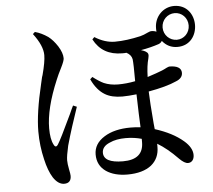

<svg xmlns="http://www.w3.org/2000/svg" viewBox="-57 -880 1096 990"><g transform="rotate(-5 490.5 -385.0)"><path d="M236 47C260 47 272 34 272 9C272 2 270 -9 267 -24C263 -44 261 -60 261 -72C261 -87 265 -112 273 -147C290 -208 311 -273 335 -343L316 -351C312 -343 305 -329 296 -308C256 -223 231 -173 221 -158C213 -145 205 -145 198 -160C188 -179 183 -207 183 -244C183 -312 203 -394 244 -491C251 -508 260 -528 272 -551C283 -573 289 -589 289 -598C289 -616 282 -637 267 -661C252 -684 237 -701 220 -714C198 -729 176 -740 153 -746L142 -736C175 -693 191 -655 191 -623C191 -600 185 -566 173 -521C170 -514 169 -508 168 -504C167 -499 165 -490 162 -478C138 -378 126 -296 126 -233C126 -182 132 -134 143 -88C152 -48 164 -16 179 8C196 34 215 47 236 47ZM565 28C618 28 660 16 689 -7C717 -30 731 -61 731 -100V-117C766 -96 800 -68 835 -32L837 -30C854 -13 869 -4 881 -4C901 -4 913 -20 913 -43C913 -68 899 -93 871 -117C834 -149 785 -174 725 -193C724 -200 723 -210 722 -223C716 -296 712 -351 711 -389C772 -400 821 -413 856 -429C879 -438 890 -452 890 -470C890 -495 869 -508 828 -508C826 -508 821 -506 814 -503C805 -498 796 -494 789 -491C772 -484 746 -475 712 -464C713 -503 717 -534 724 -559C729 -579 727 -587 714 -595C710 -598 702 -601 690 -605C725 -611 756 -619 783 -628C791 -631 797 -636 801 -643C821 -618 847 -605 879 -605C1012 -605 1012 -817 879 -817C822 -817 777 -770 777 -711C777 -702 777 -696 778 -693C771 -696 762 -698 750 -698C747 -698 741 -696 732 -692C718 -685 705 -680 693 -677C645 -666 601 -660 560 -660C526 -660 491 -671 456 -693L445 -682C475 -625 524 -597 592 -597C601 -597 609 -597 614 -598C631 -589 640 -577 643 -562C645 -546 646 -508 646 -448C616 -442 586 -439 557 -439C530 -439 505 -444 484 -453C469 -460 450 -472 428 -489L416 -478C434 -439 457 -412 484 -396C507 -382 537 -375 574 -375C595 -375 619 -377 647 -380C648 -360 649 -326 650 -278C651 -247 652 -224 653 -209C636 -211 619 -212 601 -212C546 -212 500 -201 465 -179C428 -156 410 -126 410 -89C410 -51 425 -22 455 -1C483 18 520 28 565 28ZM548 -42C481 -42 448 -60 448 -95C448 -116 461 -133 488 -144C511 -155 539 -160 572 -160C602 -160 629 -156 654 -149V-132C654 -72 619 -42 548 -42ZM879 -642C842 -642 811 -672 811 -711C811 -750 842 -780 879 -780C916 -780 946 -750 946 -711C946 -672 916 -642 879 -642Z"/></g></svg>

Font: AllPunType SemiBold
Style: Regular
Weight: 600
Version: 1.0